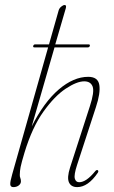

<svg xmlns="http://www.w3.org/2000/svg" viewBox="-20 -739 454 766"><path d="M112.5 -556Q114.5 -562 120.5 -562H175.5L214 -697.5Q216.5 -706 224.2 -712.5Q232 -719 238 -719Q246 -719 242.5 -706L200.5 -562H333.5Q339.5 -562 338.5 -556Q336.5 -550 330.5 -550H197.5L106.5 -234.5Q155 -331 214.2 -381.8Q273.5 -432.5 332 -432.5Q371 -432.5 376.2 -400.2Q381.5 -368 362.5 -311L287.5 -81Q274.5 -41 278.5 -26.5Q282.5 -12 296 -12Q324 -12 359.5 -55.5Q365 -62.5 370 -60Q374.5 -56.5 370 -49.5Q331 7.5 288 7.5Q264 7.5 255.2 -11.2Q246.5 -30 259.5 -70.5L338.5 -315Q357.5 -373 349.5 -393.8Q341.5 -414.5 316 -414.5Q286.5 -414.5 242.2 -385.2Q198 -356 153.2 -293.5Q108.5 -231 78 -131Q65.5 -89.5 62.2 -72.8Q59 -56 59 -42.5Q58.5 -35 61 -29Q63.5 -23 63.5 -15.5Q63.5 -6 54.8 0.8Q46 7.5 33.5 7.5Q22 7.5 21 -3Q20 -13.5 28.5 -43L172 -550H117Q111 -550 112.5 -556Z"/></svg>

Font: Fraunces 144pt S050 Thin
Style: Italic
Weight: 100
Italic angle: -16°
Version: Version 1.000; ttfautohint (v1.8.3)